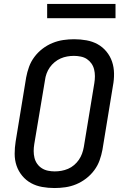

<svg xmlns="http://www.w3.org/2000/svg" viewBox="-20 -941 640 969"><path d="M255 8Q223 8 192.5 2.5Q162 -3 136.5 -17Q111 -31 92 -54Q73 -77 63.5 -105Q54 -133 54 -164.5Q54 -196 59 -227L112 -550Q117 -577 126.5 -603.5Q136 -630 153.5 -653.5Q171 -677 194.5 -695Q218 -713 245 -724Q272 -735 299.5 -739Q327 -743 354 -743Q386 -743 416.5 -737.5Q447 -732 472.5 -718Q498 -704 517 -681Q536 -658 545.5 -630Q555 -602 555.5 -570.5Q556 -539 550 -508L497 -185Q492 -158 482.5 -131.5Q473 -105 455.5 -81.5Q438 -58 414.5 -40Q391 -22 364.5 -11Q338 0 310 4Q282 8 255 8ZM256 -76Q273 -76 290 -79Q307 -82 323.5 -89Q340 -96 354 -108Q368 -120 378 -134.5Q388 -149 394 -165.5Q400 -182 403 -199L456 -521Q459 -539 459 -556.5Q459 -574 455 -590.5Q451 -607 441.5 -620.5Q432 -634 418.5 -643Q405 -652 387.5 -655.5Q370 -659 353 -659Q336 -659 319 -656Q302 -653 286 -646Q270 -639 255.5 -627Q241 -615 231 -600.5Q221 -586 215 -569.5Q209 -553 207 -536L153 -214Q150 -196 150 -178.5Q150 -161 154 -144.5Q158 -128 167.5 -114.5Q177 -101 191 -92Q205 -83 222 -79.5Q239 -76 256 -76ZM218 -849V-921H563V-849Z"/></svg>

Font: Iosevka SS04 Md Ex Obl
Style: Regular
Weight: 500
Width: 7
Italic angle: -9°
Monospace: yes
Designer: Belleve Invis
Foundry: Belleve Invis
Version: Version 19.0.0; ttfautohint (v1.8.4)